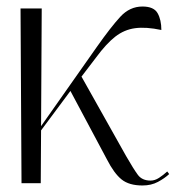

<svg xmlns="http://www.w3.org/2000/svg" viewBox="-20 -562 544 589"><path d="M46 0 43 -536H108L106 -175L277 -418Q320 -479 349 -510.5Q378 -542 417 -542Q452 -542 463.5 -521.5Q475 -501 475 -470Q428 -480 394.5 -475.5Q361 -471 333.5 -449.5Q306 -428 275 -386L230 -327L367 -83Q390 -43 403 -25.5Q416 -8 442 -8Q455 -8 468 -16.5Q481 -25 493 -36L499 -28Q485 -15 464.5 -4Q444 7 417 7Q376 7 353 -11.5Q330 -30 308 -73L196 -283L106 -162L105 0Z"/></svg>

Font: Noto Serif Display Light
Style: Regular
Weight: 300
Designer: Monotype Design Team
Foundry: Monotype Imaging Inc.
Version: Version 2.009